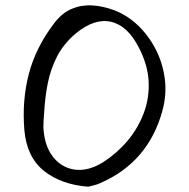

<svg xmlns="http://www.w3.org/2000/svg" viewBox="-20 -705 715 726"><path d="M313 1Q211 -7 146 -59Q81 -111 72 -214Q63 -326 89 -425.5Q115 -525 184 -616Q214 -656 251 -671.5Q288 -687 328.5 -684.5Q369 -682 407 -668Q458 -650 499.5 -611Q541 -572 568 -520Q595 -468 603 -408Q611 -348 594 -286Q541 -92 360 -13Q347 -7 334 -4Q321 -1 313 1ZM372 -93Q423 -126 462.5 -173Q502 -220 523.5 -277Q545 -334 542 -397Q539 -460 505 -525Q463 -608 400 -622.5Q337 -637 266 -578Q220 -539 195.5 -491Q171 -443 160.5 -389.5Q150 -336 147 -279Q146 -266 145 -252.5Q144 -239 144 -225Q147 -155 180 -112.5Q213 -70 264 -63.5Q315 -57 372 -93Z"/></svg>

Font: Mynerve
Style: Regular
Weight: 400
Designer: Carolina Short
Foundry: Carolina Short
Version: Version 1.000; ttfautohint (v1.8.4.7-5d5b)